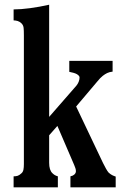

<svg xmlns="http://www.w3.org/2000/svg" viewBox="-20 -800 540 820"><path d="M189.9 -779.8V-300.8L306.2 -434.1Q312 -440.9 315.9 -450.4Q319.8 -460 319.8 -469.2Q319.8 -473.6 315.9 -477.5Q312 -481.4 309.1 -482.9Q302.2 -486.8 293.9 -489Q285.6 -491.2 275.9 -493.2V-540H460.9V-494.1Q447.3 -492.7 437.7 -488Q428.2 -483.4 418.9 -476.1Q408.2 -467.8 395.3 -451.7Q382.3 -435.5 370.1 -421.9L305.2 -345.2L419.9 -104Q426.3 -91.3 432.6 -79.8Q439 -68.4 443.8 -63Q451.7 -55.7 459 -52Q466.3 -48.3 474.1 -45.9V0H280.8V-46.9Q287.1 -48.3 290.5 -50Q293.9 -51.8 296.9 -54.2Q299.8 -56.6 302 -60.3Q304.2 -64 304.2 -68.8Q304.2 -75.2 302 -81.8Q299.8 -88.4 296.9 -95.2L225.1 -262.2L189.9 -222.2V-105Q189.9 -73.2 204.1 -60.1Q208.5 -55.7 213.6 -52.5Q218.8 -49.3 227.1 -46.9V0H38.1V-46.9Q48.3 -46.9 55.7 -49.3Q63 -51.8 71.8 -60.1Q78.1 -65.4 80.1 -75.4Q82 -85.4 82 -99.1V-648.9Q82 -669.9 80.8 -681.2Q79.6 -692.4 71.8 -700.2Q64.5 -707.5 55.7 -710.2Q46.9 -712.9 38.1 -712.9V-759.8Q68.4 -759.8 108.4 -765.1Q148.4 -770.5 189.9 -779.8Z"/></svg>

Font: BIZ UDMincho
Style: Bold
Weight: 700
Monospace: yes
Designer: TypeBank Co., Ltd.
Foundry: Morisawa Inc.
Version: Version 1.06